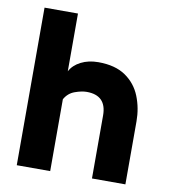

<svg xmlns="http://www.w3.org/2000/svg" viewBox="-76 -726 702 792"><g transform="rotate(10 274.5 -330.0)"><path d="M47 0V-660H187V-418Q201 -445 232.5 -461Q264 -477 305 -477Q376 -477 419.5 -447Q463 -417 482.5 -368Q502 -319 502 -264V0H362V-264Q362 -348 279 -348Q258 -348 230 -338Q202 -328 187 -301V0Z"/></g></svg>

Font: Lil Grotesk Black
Style: Regular
Weight: 900
Designer: Bastien Sozeau
Foundry: NBR — Bastien Sozeau
Version: Version 3.003; ttfautohint (v1.8.4.7-5d5b);gftools[0.9.33]